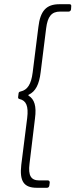

<svg xmlns="http://www.w3.org/2000/svg" viewBox="-20 -782 358 911"><path d="M155 109H203C209 109 213 105 214 99L216 84C216 78 213 74 207 74H166C127 74 113 51 120 -5L146 -220C154 -279 143 -311 116 -328C113 -330 114 -332 117 -333C148 -348 166 -380 173 -440L199 -648C206 -704 225 -727 265 -727H306C311 -727 316 -731 317 -737L318 -752C319 -758 316 -762 310 -762H262C200 -762 171 -731 162 -653L135 -438C128 -382 110 -355 78 -348C72 -347 68 -344 68 -338L66 -322C65 -316 68 -313 73 -312C104 -305 116 -279 109 -222L81 0C72 78 93 109 155 109Z"/></svg>

Font: Barlow ExtraLight
Style: Italic
Weight: 275
Italic angle: -7°
Designer: Jeremy Tribby
Foundry: Tribby Type
Version: Version 1.422;hotconv 1.0.109;makeotfexe 2.5.65596